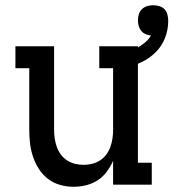

<svg xmlns="http://www.w3.org/2000/svg" viewBox="-20 -707 664 735"><path d="M262 8Q236 8 210.5 1Q185 -6 164 -22Q143 -38 129 -60Q115 -82 106.5 -107Q98 -132 95 -158Q92 -184 92 -210V-446H39V-530H187V-210Q187 -193 189.5 -176.5Q192 -160 197.5 -144.5Q203 -129 213 -115.5Q223 -102 237 -93Q251 -84 267 -80Q283 -76 300 -76Q317 -76 333 -80Q349 -84 363 -93Q377 -102 387 -115.5Q397 -129 402.5 -144.5Q408 -160 410.5 -176.5Q413 -193 413 -210V-446H360V-530H508V-84H561V0H413V-91Q403 -69 388.5 -49.5Q374 -30 354 -17Q334 -4 310 2Q286 8 262 8ZM460 -446 444 -502Q460 -506 476.5 -511.5Q493 -517 508 -525.5Q523 -534 536 -545Q549 -556 558 -571Q547 -572 537 -576.5Q527 -581 520.5 -589Q514 -597 511 -607.5Q508 -618 508 -629Q508 -641 511.5 -652.5Q515 -664 523.5 -672Q532 -680 543 -683.5Q554 -687 566 -687Q578 -687 590 -683.5Q602 -680 610 -671.5Q618 -663 621 -651Q624 -639 624 -627Q624 -594 612 -562.5Q600 -531 576.5 -507.5Q553 -484 522.5 -469.5Q492 -455 460 -446Z"/></svg>

Font: Iosevka Slab Medium Extended
Style: Regular
Weight: 500
Width: 7
Monospace: yes
Designer: Belleve Invis
Foundry: Belleve Invis
Version: Version 11.1.1; ttfautohint (v1.8.3)